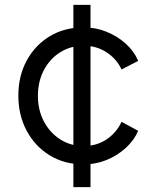

<svg xmlns="http://www.w3.org/2000/svg" viewBox="-20 -765 640 785"><path d="M55 -374Q55 -454 89 -517Q123 -580 183 -616.5Q243 -653 322 -653Q372 -653 416 -635Q460 -617 494 -586.5Q528 -556 545 -516L477 -481Q457 -524 416 -551Q375 -578 322 -578Q269 -578 226.5 -551.5Q184 -525 159.5 -478.5Q135 -432 135 -373Q135 -315 159.5 -268.5Q184 -222 226.5 -195Q269 -168 322 -168Q375 -168 415.5 -195Q456 -222 477 -267L545 -230Q528 -191 494 -160Q460 -129 416 -111Q372 -93 322 -93Q243 -93 183 -130Q123 -167 89 -230.5Q55 -294 55 -374ZM280 0V-745H350V0Z"/></svg>

Font: Kosmopol Plus Jakarta Sans
Style: Regular
Weight: 400
Designer: Gumpita Rahayu
Foundry: Tokotype
Version: Version 2.006